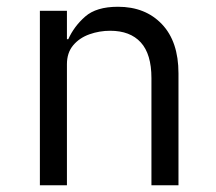

<svg xmlns="http://www.w3.org/2000/svg" viewBox="-20 -548 640 568"><path d="M98 0V-516H178V-432H182Q199 -470 232 -499Q265 -528 329 -528Q410 -528 459 -476.5Q508 -425 508 -331V0H428V-317Q428 -388 396.5 -422.5Q365 -457 306 -457Q274 -457 244.5 -446.5Q215 -436 196.5 -414Q178 -392 178 -358V0Z"/></svg>

Font: Lilex
Style: Regular
Weight: 400
Monospace: yes
Designer: Mike Abbink, Paul van der Laan, Pieter van Rosmalen, Mikhael Khrustik
Foundry: Mikhael Khrustik
Version: Version 2.510